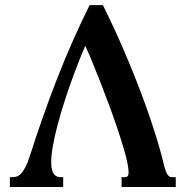

<svg xmlns="http://www.w3.org/2000/svg" viewBox="-20 -747 761 767"><path d="M337.9 -726.6H391.1Q420.4 -667.5 447.5 -607.7Q474.6 -547.9 498.8 -489Q522.9 -430.2 544.2 -374Q565.4 -317.9 582.5 -266.8Q599.6 -215.8 612.8 -171.1Q626 -126.5 634.3 -90.8Q638.7 -71.3 643.3 -60.8Q647.9 -50.3 652.6 -45.4Q657.2 -40.5 661.6 -39.8Q666 -39.1 670.4 -39.1H682.1V0H465.8V-39.1H478.5Q485.8 -39.1 489.7 -43.2Q493.7 -47.4 493.7 -59.1Q493.7 -70.8 490.2 -89.4Q485.8 -114.7 474.6 -152.6Q463.4 -190.4 448.5 -234.9Q433.6 -279.3 416 -326.7Q398.4 -374 381.1 -418.5Q363.8 -462.9 348.1 -500.7Q332.5 -538.6 320.8 -564Q309.1 -537.6 294.4 -500.5Q279.8 -463.4 264.6 -421.1Q249.5 -378.9 235.1 -333.7Q220.7 -288.6 209.5 -245.6Q198.2 -202.6 191.4 -164.6Q184.6 -126.5 184.6 -98.1Q184.6 -80.1 187.7 -68.6Q190.9 -57.1 196.3 -50.5Q201.7 -43.9 208.5 -41.5Q215.3 -39.1 223.1 -39.1H232.4V0H19.5V-39.1H25.4Q34.2 -39.1 43.2 -40.8Q52.2 -42.5 61.8 -51.3Q71.3 -60.1 81.1 -78.6Q90.8 -97.2 101.6 -130.9Q147.5 -275.9 205.8 -426.8Q264.2 -577.6 337.9 -726.6Z"/></svg>

Font: Arian AMU Serif
Style: Bold
Weight: 700
Designer: Ruben Hakobyan (Tarumian)
Foundry: Ruben Hakobyan (Tarumian)
Version: Version 1.002